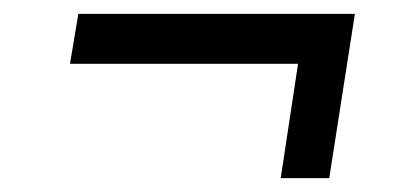

<svg xmlns="http://www.w3.org/2000/svg" viewBox="-20 -310 579 277"><path d="M385 -53 410 -218H81L93 -290H492L455 -53Z"/></svg>

Font: Azeri Sans
Style: Italic
Weight: 400
Designer: Hector Gatti & Omnibus-Type (original fonts) / Cristiano Sobral (main changes and remastering)
Foundry: Omnibus-Type
Version: Version 0.07;August 21, 2020;FontCreator 13.0.0.2681 64-bit;